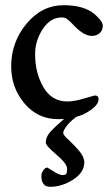

<svg xmlns="http://www.w3.org/2000/svg" viewBox="-20 -450 432 738"><path d="M281 -6Q253 13 238 32Q223 51 223 61Q223 69 243 87Q263 105 283.5 129Q304 153 304 174Q304 213 261 240.5Q218 268 173 268Q139 268 139 226Q139 215 146.5 204.5Q154 194 162 194Q163 194 185.5 208.5Q208 223 220 223Q232 223 235 217.5Q238 212 238 199Q238 179 197 144.5Q156 110 156 98Q156 77 172 58.5Q188 40 241 -6ZM203 8Q125 8 74 -52.5Q23 -113 23 -195Q23 -288 82 -359Q141 -430 225 -430Q301 -430 342 -397Q375 -369 375 -351Q375 -333 363 -322.5Q351 -312 333 -312Q304 -312 268 -348Q266 -350 259 -357.5Q252 -365 248.5 -368Q245 -371 239.5 -375.5Q234 -380 228.5 -381.5Q223 -383 217 -383Q174 -383 144.5 -338.5Q115 -294 115 -242Q115 -169 147 -114.5Q179 -60 239 -60Q266 -60 305 -72L344 -83Q359 -83 359 -69Q359 -44 314.5 -18Q270 8 203 8Z"/></svg>

Font: EB Garamond 08
Style: Regular
Weight: 400
Version: Version 0.016 ; ttfautohint (v1.5)